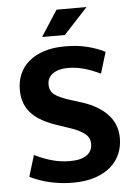

<svg xmlns="http://www.w3.org/2000/svg" viewBox="-57 -862 650 917"><g transform="rotate(-5 268.0 -404.0)"><path d="M273 -641Q334 -641 381 -629Q428 -617 465 -598L434 -496Q393 -516 355 -526.5Q317 -537 281 -537Q233 -537 206.5 -518Q180 -499 180 -467Q180 -434 203 -417Q226 -400 277 -384L337 -365Q412 -340 454.5 -294Q497 -248 497 -181Q497 -141 482 -106Q467 -71 437 -45Q407 -19 362 -4Q317 11 257 11Q144 11 50 -35L81 -137Q124 -116 165 -104.5Q206 -93 251 -93Q304 -93 331 -112.5Q358 -132 358 -167Q358 -179 353.5 -190.5Q349 -202 337 -212.5Q325 -223 304.5 -233.5Q284 -244 251 -254L198 -272Q163 -284 134 -300Q105 -316 84.5 -337Q64 -358 52.5 -386.5Q41 -415 41 -453Q41 -494 56 -528.5Q71 -563 100.5 -588Q130 -613 173.5 -627Q217 -641 273 -641ZM278 -695H169L249 -819H393Z"/></g></svg>

Font: Ek Mukta
Style: Bold
Weight: 700
Designer: Girish Dalvi and Yashodeep Gholap
Foundry: Ek Type
Version: Version 2.538;PS 1.002;hotconv 16.6.51;makeotf.lib2.5.65220;